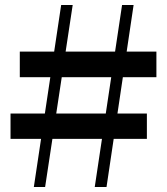

<svg xmlns="http://www.w3.org/2000/svg" viewBox="-20 -746 665 766"><path d="M115 0 224 -726H270L160 0ZM22 -293H566V-192H22ZM604 -438H59V-540H604ZM358 0 467 -726H513L405 0Z"/></svg>

Font: Noto Serif KR ExtraLight ExtraBold
Style: Regular
Weight: 800
Version: Version 2.003-H1;hotconv 1.1.1;makeotfexe 2.6.0